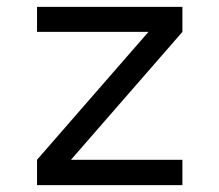

<svg xmlns="http://www.w3.org/2000/svg" viewBox="-20 -540 640 560"><path d="M88 0V-74L413 -447H88V-520H512V-447L187 -74H512V0Z"/></svg>

Font: Nova Nerd Font
Style: Regular
Weight: 400
Designer: Belleve Invis
Foundry: Belleve Invis
Version: Version 24.1.4; ttfautohint (v1.8.4);Nerd Fonts 3.1.1